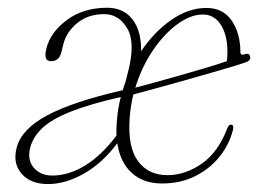

<svg xmlns="http://www.w3.org/2000/svg" viewBox="-20 -465 674 496"><path d="M23 -83.5Q35.5 -131.5 102 -167Q168.5 -202.5 297 -232Q300 -242.5 304 -252.5L310.5 -278Q330.5 -354.5 308.8 -391.5Q287 -428.5 249.5 -428.5Q208 -428.5 180 -405.8Q152 -383 144 -352L138.5 -330Q132.5 -306 110.5 -307Q91.5 -307.5 100 -340.5Q110.5 -382 153 -413.5Q195.5 -445 257 -445Q299 -445 322.2 -415Q345.5 -385 344.5 -332.5Q378 -382.5 422.5 -413.5Q467 -444.5 513 -444.5Q556.5 -444.5 578.8 -411.5Q601 -378.5 601 -330.5Q601 -321 612.5 -325Q625 -329 626.5 -317Q627.5 -308.5 615 -304Q590 -295.5 549.2 -283.8Q508.5 -272 463.5 -259.2Q418.5 -246.5 380.8 -236.2Q343 -226 324.5 -221Q317 -190.5 315 -160.5Q309.5 -85 336.5 -48.8Q363.5 -12.5 412 -12.5Q458.5 -12.5 501 -42Q543.5 -71.5 567 -133Q571 -143 576 -143Q585.5 -143 581.5 -128.5Q572 -91 546.8 -59.8Q521.5 -28.5 483.8 -9.8Q446 9 398.5 9Q350.5 9 320.5 -18.2Q290.5 -45.5 283 -95Q244.5 -43.5 196.8 -16.5Q149 10.5 104 10.5Q59.5 10.5 36 -16Q12.5 -42.5 23 -83.5ZM504 -427.5Q472.5 -427.5 438.2 -402.5Q404 -377.5 375 -334.8Q346 -292 329.5 -238.5Q348.5 -243.5 379 -251.8Q409.5 -260 444 -270Q478.5 -280 511 -289.5Q543.5 -299 566 -307Q567.5 -316 567.5 -331.5Q567.5 -374.5 550.5 -401Q533.5 -427.5 504 -427.5ZM281.5 -147Q283.5 -180.5 292 -214.5Q212 -196 163.2 -176.8Q114.5 -157.5 90 -134.8Q65.5 -112 58 -83.5Q50 -52 67.2 -31.8Q84.5 -11.5 115.5 -11.5Q157 -11.5 199.5 -37.2Q242 -63 281 -115Q280 -130 281.5 -147Z"/></svg>

Font: Fraunces 72pt Soft Thin
Style: Italic
Weight: 100
Italic angle: -16°
Version: Version 1.000;[0bf87f6ff]